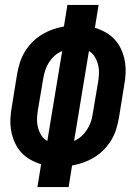

<svg xmlns="http://www.w3.org/2000/svg" viewBox="-20 -755 540 775"><path d="M131 0 146 -92Q123 -99 102 -111Q81 -123 65.5 -140Q50 -157 40 -179Q30 -201 25.5 -225Q21 -249 22 -274.5Q23 -300 28 -326L49 -456Q53 -479 60 -501.5Q67 -524 79.5 -545Q92 -566 109.5 -584Q127 -602 148.5 -615Q170 -628 192.5 -636Q215 -644 238 -648L252 -735H378L363 -643Q386 -636 407 -624Q428 -612 443.5 -595Q459 -578 469 -556Q479 -534 483.5 -510Q488 -486 487 -460.5Q486 -435 481 -409L460 -279Q456 -256 449 -233.5Q442 -211 429.5 -190Q417 -169 399.5 -151Q382 -133 360.5 -120Q339 -107 316.5 -99Q294 -91 271 -87L257 0ZM171 -186 231 -549Q214 -542 201 -530.5Q188 -519 178.5 -504.5Q169 -490 163.5 -474Q158 -458 155 -441L133 -311Q130 -293 129.5 -275Q129 -257 133.5 -240Q138 -223 147 -208.5Q156 -194 171 -186ZM279 -186Q295 -193 308 -204.5Q321 -216 330.5 -230.5Q340 -245 346 -261Q352 -277 354 -294L376 -424Q379 -442 379.5 -460Q380 -478 375.5 -495Q371 -512 362 -526.5Q353 -541 339 -549Z"/></svg>

Font: Iosevka Curly Extrabold
Style: Italic
Weight: 800
Italic angle: -9°
Monospace: yes
Designer: Belleve Invis
Foundry: Belleve Invis
Version: Version 22.1.2; ttfautohint (v1.8.4)